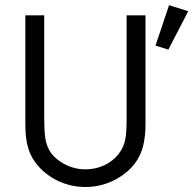

<svg xmlns="http://www.w3.org/2000/svg" viewBox="-20 -727 764 759"><path d="M80.1 -237.8V-666.5H154.8V-258.3Q154.8 -210.4 158.9 -181.6Q163.1 -152.8 177 -129.6Q190.9 -106.4 220.2 -86.9Q265.1 -57.6 317.4 -57.6Q357.9 -57.6 391.8 -73.5Q425.8 -89.4 448 -117.2Q470.2 -145 476.1 -180.2Q480.5 -206.1 480.5 -258.3V-666.5H555.2V-237.8Q555.2 -188 545.7 -149.4Q536.1 -110.8 511.5 -78.6Q486.8 -46.4 443.4 -21Q385.3 12.2 317.4 12.2Q265.1 12.2 218 -8.1Q170.9 -28.3 137.2 -64Q103.5 -99.6 90.8 -144Q80.1 -179.2 80.1 -237.8ZM594.7 -546.9 648.4 -706.5 724.1 -682.6 645.5 -530.8Z"/></svg>

Font: NMS Futura Pro Book
Style: Regular
Weight: 400
Designer: Blend3rman
Version: Version 0.1